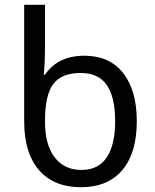

<svg xmlns="http://www.w3.org/2000/svg" viewBox="-20 -780 652 810"><path d="M169.9 -265.1Q169.9 -169.4 210.7 -116.2Q251.5 -63 323.2 -63Q395 -63 430.4 -116.2Q465.8 -169.4 465.8 -269Q465.8 -370.6 430.4 -421.4Q395 -472.2 320.8 -472.2Q240.2 -472.2 205.1 -426Q169.9 -379.9 169.9 -271ZM321.8 9.8Q207 9.8 144.5 -62.5Q82 -134.8 82 -267.1V-759.8H169.9V-575.2Q169.9 -520 165 -464.8H169.9Q224.1 -544.9 335.9 -544.9Q441.9 -544.9 499.5 -471.9Q557.1 -398.9 557.1 -268.1Q557.1 -134.3 495.8 -62.3Q434.6 9.8 321.8 9.8Z"/></svg>

Font: NotoSans
Style: Regular
Weight: 400
Designer: Monotype Design team
Foundry: Monotype Imaging Inc.
Version: Version 1.04; ttfautohint (v1.4.1)